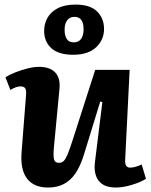

<svg xmlns="http://www.w3.org/2000/svg" viewBox="-20 -825 674 859"><path d="M4.5 -479Q21.5 -490.5 48 -501Q74.5 -511.5 103.3 -518.8Q132 -526 154 -526Q203 -526 227 -500.8Q251 -475.5 246 -427L220.5 -158.5Q218 -124 222.3 -110.3Q226.5 -96.5 244 -96.5Q256.5 -96.5 264.8 -104.5Q273 -112.5 281.8 -133Q290.5 -153.5 302.5 -190.5L406 -512.5H560L540 -110Q539 -92 544.5 -83.5Q550 -75 562.5 -75Q574.5 -75 588.3 -79.3Q602 -83.5 614 -89L633 -25Q620.5 -17 603.8 -10Q587 -3 568.5 2.5Q550 8 531.8 11Q513.5 14 498 14Q445 14 421.5 -16.3Q398 -46.5 405 -101.5L438 -368.5L428.5 -370.5L356 -135Q340 -82.5 317.8 -49.7Q295.5 -17 265.2 -1.5Q235 14 194.5 14Q132 14 101.2 -25.7Q70.5 -65.5 76.5 -143.5L96.5 -399.5Q98.5 -423 92.2 -430.7Q86 -438.5 72.5 -438.5Q63 -438.5 51 -434.5Q39 -430.5 26.5 -422.5ZM307.5 -580Q241.5 -580 209.5 -609.5Q177.5 -639 177.5 -687.5Q177.5 -719 192.7 -745.8Q208 -772.5 239 -788.5Q270 -804.5 318.5 -804.5Q383 -804.5 414.3 -773.8Q445.5 -743 445.5 -695.5Q445.5 -646.5 409.8 -613.3Q374 -580 307.5 -580ZM309.5 -635.5Q324.5 -635.5 334.3 -642.5Q344 -649.5 349 -663Q354 -676.5 354 -695Q354 -713 349.3 -725.3Q344.5 -737.5 335.5 -743.5Q326.5 -749.5 313 -749.5Q291.5 -749.5 280.3 -733.8Q269 -718 269 -692.5Q269 -665.5 278.8 -650.5Q288.5 -635.5 309.5 -635.5Z"/></svg>

Font: Literata
Style: Italic
Weight: 400
Italic angle: -2°
Designer: Latin by Veronika Burian and Jose Scaglione. Greek by Irene Vlachou. Cyrillic by Vera Evstafieva
Foundry: TypeTogether
Version: Version 3.103;gftools[0.9.29]